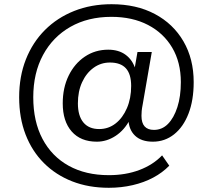

<svg xmlns="http://www.w3.org/2000/svg" viewBox="-20 -734 1011 912"><path d="M497 158Q401 158 323 127.5Q245 97 188.5 40.5Q132 -16 101.5 -95Q71 -174 71 -272Q71 -371 103 -452Q135 -533 193.5 -591.5Q252 -650 332.5 -682Q413 -714 510 -714Q628 -714 715.5 -667.5Q803 -621 851.5 -537.5Q900 -454 900 -344Q900 -258 875.5 -194.5Q851 -131 807 -96Q763 -61 706 -61Q651 -61 621 -90Q591 -119 590 -169L597 -166Q571 -116 529 -88.5Q487 -61 440 -61Q363 -61 320.5 -109.5Q278 -158 278 -243Q278 -317 306 -374.5Q334 -432 383 -465Q432 -498 494 -498Q544 -498 577 -473.5Q610 -449 623 -406H619L633 -487H701L658 -239Q654 -219 653 -206.5Q652 -194 652 -184Q652 -150 667 -133.5Q682 -117 711 -117Q750 -117 778 -145.5Q806 -174 822.5 -225Q839 -276 839 -344Q839 -438 798 -507.5Q757 -577 683 -615.5Q609 -654 509 -654Q398 -654 314.5 -606.5Q231 -559 184.5 -473Q138 -387 138 -272Q138 -157 182 -74Q226 9 306.5 53.5Q387 98 497 98Q577 98 642 73.5Q707 49 750 4L784 53Q752 86 708 109.5Q664 133 610 145.5Q556 158 497 158ZM451 -121Q495 -121 529 -147.5Q563 -174 583 -220.5Q603 -267 603 -326Q603 -382 578 -409.5Q553 -437 502 -437Q459 -437 424.5 -412Q390 -387 370 -343.5Q350 -300 350 -243Q350 -184 376 -152.5Q402 -121 451 -121Z"/></svg>

Font: Nunito Sans 9pt
Style: Regular
Weight: 400
Version: Version 3.101;gftools[0.9.27]